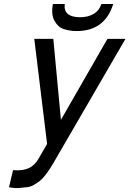

<svg xmlns="http://www.w3.org/2000/svg" viewBox="-20 -719 646 958"><path d="M244 -699H303Q299 -666 318.5 -649.5Q338 -633 380 -633Q419 -633 448 -650Q475 -666 486 -699H545Q503 -564 362 -564Q330 -564 298 -574Q270 -583 252 -615Q234 -647 244 -699ZM45 130Q93 134 123.5 120Q154 106 174 70L215 -1L151 -525H246L284 -121L516 -525H606L249 90Q237 111 227 126Q217 141 204 157.5Q191 174 179 183.5Q167 193 150 203Q133 213 115.5 215Q98 217 74.5 219Q51 221 25 215Z"/></svg>

Font: Miedinger
Style: Italic
Weight: 400
Italic angle: -13°
Version: Version 001.000